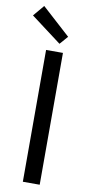

<svg xmlns="http://www.w3.org/2000/svg" viewBox="-109 -1011 507 1052"><g transform="rotate(10 144.5 -484.5)"><path d="M99.6 0V-733.4H193.4V0ZM166 -779.3 -3.9 -907.2 47.9 -968.8 206.1 -825.2Z"/></g></svg>

Font: Gen Shin Gothic Regular
Style: Regular
Weight: 400
Designer: [Source Han Sans]
Ryoko NISHIZUKA  (kana & ideographs); Paul D. Hunt (Latin, Greek & Cyrillic); Wenlong ZHANG  (bopomofo
Version: Version 1.002.20150607